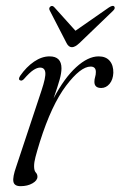

<svg xmlns="http://www.w3.org/2000/svg" viewBox="-20 -631 414 659"><path d="M50 -355Q41 -357.5 49 -370.5Q70.5 -401.5 97 -419.5Q123.5 -437.5 150 -437.5Q191 -437.5 191 -396.5Q191 -380.5 184.8 -358Q178.5 -335.5 164 -293.5Q200.5 -363 241.2 -400.2Q282 -437.5 318.5 -437.5Q343.5 -437.5 356.5 -422.2Q369.5 -407 369 -381Q368 -357.5 356 -343.2Q344 -329 327.5 -329Q304 -329 304 -350Q304 -359 306.5 -366.8Q309 -374.5 309 -384Q309 -402.5 291 -402.5Q256.5 -402.5 206.8 -336.8Q157 -271 117 -144.5Q106.5 -110.5 101.8 -92.2Q97 -74 97 -60.5Q97 -45 102.8 -39Q108.5 -33 108.5 -24.5Q108.5 -11.5 91.5 -1.8Q74.5 8 50.5 8Q29 8 26 -7.5Q23 -23 35.5 -58.5L122.5 -320.5Q137.5 -365.5 135.5 -382.2Q133.5 -399 117.5 -399Q107.5 -399 94.5 -390.5Q81.5 -382 61.5 -359Q54.5 -352.5 50 -355ZM252.5 -483Q237.5 -469 227 -469Q215.5 -469 208.5 -483L151 -594.5Q146 -603.5 153.5 -609Q160 -613.5 167 -605.5L239 -525.5L354 -605.5Q367.5 -614 372 -609Q377 -602.5 368 -594Z"/></svg>

Font: Fraunces 144pt Soft Light
Style: Italic
Weight: 300
Italic angle: -16°
Version: Version 1.000;[b76b70a41]